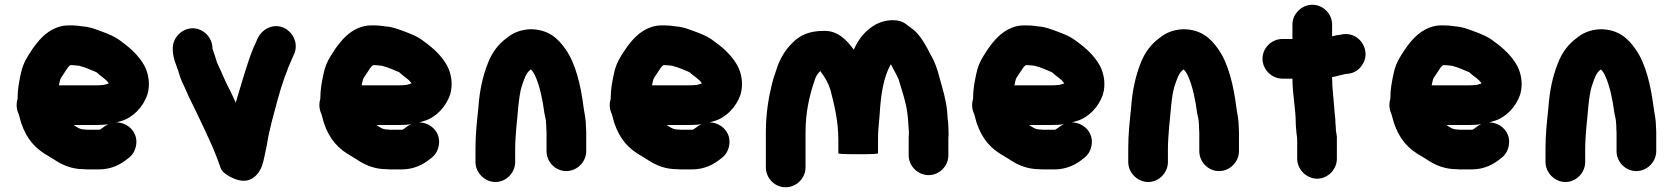

<svg xmlns="http://www.w3.org/2000/svg" viewBox="-20 -687 7039 808"><path d="M314 -410C315 -410 316 -410 317 -409C341 -403 364 -392 386 -383C403 -366 425 -356 438 -336C428 -333 419 -329 408 -329C401 -328 394 -328 386 -328H228L230 -338C233 -350 233 -354 239 -363L255 -387C260 -395 268 -408 276 -413H282C292 -413 304 -411 314 -410ZM436 -164 424 -158C417 -152 411 -149 403 -143C402 -143 402 -143 402 -142C399 -141 396 -141 394 -141H353C350 -141 344 -141 337 -142C315 -142 304 -152 290 -161H386C404 -161 420 -162 436 -164ZM470 -172 491 -178C542 -193 583 -239 600 -288C613 -330 606 -375 588 -410C564 -453 530 -484 491 -512C465 -533 437 -544 404 -556C379 -565 358 -574 327 -576L313 -578C304 -579 294 -580 285 -580H265C248 -580 231 -576 214 -569C171 -551 142 -517 116 -480L98 -452C83 -428 73 -405 67 -374C60 -341 54 -311 54 -271C51 -262 50 -254 50 -245C50 -232 53 -219 59 -206C63 -193 66 -182 69 -170C92 -102 128 -61 186 -29L204 -18C209 -15 213 -12 218 -9C247 9 285 25 332 25C341 26 348 26 353 26H395C449 26 488 5 517 -19C536 -32 547 -49 552 -72C564 -128 520 -171 470 -172Z M707 -484V-477C707 -464 710 -448 715 -431L725 -403C728 -396 730 -388 733 -379C742 -347 750 -337 763 -306C778 -270 797 -236 813 -201C847 -129 882 -59 908 19C915 41 950 60 974 68C1039 91 1077 41 1088 -7C1093 -32 1097 -44 1103 -77C1114 -148 1131 -200 1148 -266C1166 -333 1187 -392 1213 -449L1218 -460C1239 -510 1207 -555 1175 -570C1125 -592 1080 -559 1065 -527L1060 -516C1054 -500 1049 -493 1043 -477C1016 -409 996 -332 972 -255C956 -293 934 -331 918 -369C907 -396 901 -405 893 -425C886 -449 881 -462 874 -483V-484C874 -529 836 -568 791 -568C746 -568 707 -529 707 -484Z M1588 -410C1589 -410 1590 -410 1591 -409C1615 -403 1638 -392 1660 -383C1677 -366 1699 -356 1712 -336C1702 -333 1693 -329 1682 -329C1675 -328 1668 -328 1660 -328H1502L1504 -338C1507 -350 1507 -354 1513 -363L1529 -387C1534 -395 1542 -408 1550 -413H1556C1566 -413 1578 -411 1588 -410ZM1710 -164 1698 -158C1691 -152 1685 -149 1677 -143C1676 -143 1676 -143 1676 -142C1673 -141 1670 -141 1668 -141H1627C1624 -141 1618 -141 1611 -142C1589 -142 1578 -152 1564 -161H1660C1678 -161 1694 -162 1710 -164ZM1744 -172 1765 -178C1816 -193 1857 -239 1874 -288C1887 -330 1880 -375 1862 -410C1838 -453 1804 -484 1765 -512C1739 -533 1711 -544 1678 -556C1653 -565 1632 -574 1601 -576L1587 -578C1578 -579 1568 -580 1559 -580H1539C1522 -580 1505 -576 1488 -569C1445 -551 1416 -517 1390 -480L1372 -452C1357 -428 1347 -405 1341 -374C1334 -341 1328 -311 1328 -271C1325 -262 1324 -254 1324 -245C1324 -232 1327 -219 1333 -206C1337 -193 1340 -182 1343 -170C1366 -102 1402 -61 1460 -29L1478 -18C1483 -15 1487 -12 1492 -9C1521 9 1559 25 1606 25C1615 26 1622 26 1627 26H1669C1723 26 1762 5 1791 -19C1810 -32 1821 -49 1826 -72C1838 -128 1794 -171 1744 -172Z M2065 79C2110 79 2148 40 2148 -5V-63C2148 -89 2151 -127 2153 -152C2159 -204 2162 -278 2175 -322C2185 -350 2192 -380 2214 -395C2222 -387 2228 -378 2233 -366C2252 -324 2264 -265 2271 -211C2274 -195 2278 -183 2278 -169C2279 -163 2279 -155 2279 -146C2280 -137 2280 -130 2280 -123V-51C2280 -5 2318 33 2363 33C2408 33 2447 -5 2447 -51V-123C2447 -132 2447 -141 2446 -152C2446 -186 2440 -205 2436 -235C2424 -328 2403 -419 2360 -480C2328 -526 2287 -564 2211 -564C2171 -562 2139 -549 2115 -529C2077 -502 2050 -466 2032 -418C2011 -364 1998 -305 1993 -232C1987 -175 1981 -122 1981 -63V-5C1981 40 2020 79 2065 79Z M2810 -410C2811 -410 2812 -410 2813 -409C2837 -403 2860 -392 2882 -383C2899 -366 2921 -356 2934 -336C2924 -333 2915 -329 2904 -329C2897 -328 2890 -328 2882 -328H2724L2726 -338C2729 -350 2729 -354 2735 -363L2751 -387C2756 -395 2764 -408 2772 -413H2778C2788 -413 2800 -411 2810 -410ZM2932 -164 2920 -158C2913 -152 2907 -149 2899 -143C2898 -143 2898 -143 2898 -142C2895 -141 2892 -141 2890 -141H2849C2846 -141 2840 -141 2833 -142C2811 -142 2800 -152 2786 -161H2882C2900 -161 2916 -162 2932 -164ZM2966 -172 2987 -178C3038 -193 3079 -239 3096 -288C3109 -330 3102 -375 3084 -410C3060 -453 3026 -484 2987 -512C2961 -533 2933 -544 2900 -556C2875 -565 2854 -574 2823 -576L2809 -578C2800 -579 2790 -580 2781 -580H2761C2744 -580 2727 -576 2710 -569C2667 -551 2638 -517 2612 -480L2594 -452C2579 -428 2569 -405 2563 -374C2556 -341 2550 -311 2550 -271C2547 -262 2546 -254 2546 -245C2546 -232 2549 -219 2555 -206C2559 -193 2562 -182 2565 -170C2588 -102 2624 -61 2682 -29L2700 -18C2705 -15 2709 -12 2714 -9C2743 9 2781 25 2828 25C2837 26 2844 26 2849 26H2891C2945 26 2984 5 3013 -19C3032 -32 3043 -49 3048 -72C3060 -128 3016 -171 2966 -172Z M3370 17V-131C3370 -214 3386 -283 3407 -345C3412 -364 3420 -376 3432 -388C3452 -361 3465 -340 3475 -308C3491 -246 3508 -177 3508 -100V-42C3508 -39 3536 -38 3591 -38C3647 -38 3675 -39 3675 -42V-102C3675 -143 3678 -152 3682 -207C3687 -291 3698 -362 3729 -417C3740 -394 3752 -376 3762 -352C3768 -335 3780 -290 3785 -275L3791 -251C3797 -228 3800 -201 3802 -175L3804 -145C3805 -137 3805 -130 3805 -124C3804 -115 3804 -106 3804 -97V-33C3804 12 3843 50 3888 50C3933 50 3971 12 3971 -33V-97C3971 -104 3971 -111 3972 -120C3972 -142 3971 -168 3968 -189L3966 -219C3960 -274 3947 -311 3934 -360C3924 -398 3914 -427 3897 -456C3879 -491 3859 -528 3834 -553C3823 -564 3806 -575 3792 -586C3759 -611 3703 -604 3667 -585C3624 -561 3594 -526 3573 -478C3545 -516 3507 -559 3447 -557C3385 -557 3347 -539 3315 -507C3284 -476 3262 -441 3247 -393L3242 -378C3238 -368 3234 -354 3229 -335C3214 -274 3203 -208 3203 -131V17C3203 63 3240 101 3286 101C3332 101 3370 63 3370 17Z M4335 -410C4336 -410 4337 -410 4338 -409C4362 -403 4385 -392 4407 -383C4424 -366 4446 -356 4459 -336C4449 -333 4440 -329 4429 -329C4422 -328 4415 -328 4407 -328H4249L4251 -338C4254 -350 4254 -354 4260 -363L4276 -387C4281 -395 4289 -408 4297 -413H4303C4313 -413 4325 -411 4335 -410ZM4457 -164 4445 -158C4438 -152 4432 -149 4424 -143C4423 -143 4423 -143 4423 -142C4420 -141 4417 -141 4415 -141H4374C4371 -141 4365 -141 4358 -142C4336 -142 4325 -152 4311 -161H4407C4425 -161 4441 -162 4457 -164ZM4491 -172 4512 -178C4563 -193 4604 -239 4621 -288C4634 -330 4627 -375 4609 -410C4585 -453 4551 -484 4512 -512C4486 -533 4458 -544 4425 -556C4400 -565 4379 -574 4348 -576L4334 -578C4325 -579 4315 -580 4306 -580H4286C4269 -580 4252 -576 4235 -569C4192 -551 4163 -517 4137 -480L4119 -452C4104 -428 4094 -405 4088 -374C4081 -341 4075 -311 4075 -271C4072 -262 4071 -254 4071 -245C4071 -232 4074 -219 4080 -206C4084 -193 4087 -182 4090 -170C4113 -102 4149 -61 4207 -29L4225 -18C4230 -15 4234 -12 4239 -9C4268 9 4306 25 4353 25C4362 26 4369 26 4374 26H4416C4470 26 4509 5 4538 -19C4557 -32 4568 -49 4573 -72C4585 -128 4541 -171 4491 -172Z M4812 79C4857 79 4895 40 4895 -5V-63C4895 -89 4898 -127 4900 -152C4906 -204 4909 -278 4922 -322C4932 -350 4939 -380 4961 -395C4969 -387 4975 -378 4980 -366C4999 -324 5011 -265 5018 -211C5021 -195 5025 -183 5025 -169C5026 -163 5026 -155 5026 -146C5027 -137 5027 -130 5027 -123V-51C5027 -5 5065 33 5110 33C5155 33 5194 -5 5194 -51V-123C5194 -132 5194 -141 5193 -152C5193 -186 5187 -205 5183 -235C5171 -328 5150 -419 5107 -480C5075 -526 5034 -564 4958 -564C4918 -562 4886 -549 4862 -529C4824 -502 4797 -466 4779 -418C4758 -364 4745 -305 4740 -232C4734 -175 4728 -122 4728 -63V-5C4728 40 4767 79 4812 79Z M5433 -167C5433 -159 5434 -150 5435 -141V-140C5435 -126 5439 -113 5439 -100V-19C5439 26 5478 65 5523 65C5568 65 5606 26 5606 -19V-111C5605 -119 5604 -128 5602 -137C5602 -149 5601 -159 5600 -168V-172C5600 -187 5597 -203 5596 -220C5593 -268 5586 -312 5586 -363C5590 -364 5593 -364 5596 -364C5611 -368 5628 -373 5644 -376L5656 -377C5678 -380 5696 -391 5710 -410C5755 -470 5703 -553 5632 -543L5620 -541C5609 -540 5597 -537 5586 -534V-584C5586 -629 5548 -667 5503 -667C5458 -667 5419 -629 5419 -584V-523H5377C5331 -523 5293 -485 5293 -440C5293 -395 5331 -356 5377 -356H5419C5419 -290 5433 -229 5433 -167Z M6091 -410C6092 -410 6093 -410 6094 -409C6118 -403 6141 -392 6163 -383C6180 -366 6202 -356 6215 -336C6205 -333 6196 -329 6185 -329C6178 -328 6171 -328 6163 -328H6005L6007 -338C6010 -350 6010 -354 6016 -363L6032 -387C6037 -395 6045 -408 6053 -413H6059C6069 -413 6081 -411 6091 -410ZM6213 -164 6201 -158C6194 -152 6188 -149 6180 -143C6179 -143 6179 -143 6179 -142C6176 -141 6173 -141 6171 -141H6130C6127 -141 6121 -141 6114 -142C6092 -142 6081 -152 6067 -161H6163C6181 -161 6197 -162 6213 -164ZM6247 -172 6268 -178C6319 -193 6360 -239 6377 -288C6390 -330 6383 -375 6365 -410C6341 -453 6307 -484 6268 -512C6242 -533 6214 -544 6181 -556C6156 -565 6135 -574 6104 -576L6090 -578C6081 -579 6071 -580 6062 -580H6042C6025 -580 6008 -576 5991 -569C5948 -551 5919 -517 5893 -480L5875 -452C5860 -428 5850 -405 5844 -374C5837 -341 5831 -311 5831 -271C5828 -262 5827 -254 5827 -245C5827 -232 5830 -219 5836 -206C5840 -193 5843 -182 5846 -170C5869 -102 5905 -61 5963 -29L5981 -18C5986 -15 5990 -12 5995 -9C6024 9 6062 25 6109 25C6118 26 6125 26 6130 26H6172C6226 26 6265 5 6294 -19C6313 -32 6324 -49 6329 -72C6341 -128 6297 -171 6247 -172Z M6568 79C6613 79 6651 40 6651 -5V-63C6651 -89 6654 -127 6656 -152C6662 -204 6665 -278 6678 -322C6688 -350 6695 -380 6717 -395C6725 -387 6731 -378 6736 -366C6755 -324 6767 -265 6774 -211C6777 -195 6781 -183 6781 -169C6782 -163 6782 -155 6782 -146C6783 -137 6783 -130 6783 -123V-51C6783 -5 6821 33 6866 33C6911 33 6950 -5 6950 -51V-123C6950 -132 6950 -141 6949 -152C6949 -186 6943 -205 6939 -235C6927 -328 6906 -419 6863 -480C6831 -526 6790 -564 6714 -564C6674 -562 6642 -549 6618 -529C6580 -502 6553 -466 6535 -418C6514 -364 6501 -305 6496 -232C6490 -175 6484 -122 6484 -63V-5C6484 40 6523 79 6568 79Z"/></svg>

Font: Blanket
Style: Blk
Weight: 900
Foundry: Cannot Into Space Fonts
Version: Version 0.9